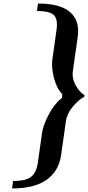

<svg xmlns="http://www.w3.org/2000/svg" viewBox="-20 -812 498 1082"><path d="M454.1 -265.6ZM194.3 -792Q320.3 -792 375.5 -743.2Q430.7 -694.3 418 -604.5L390.6 -411.1Q384.8 -369.1 407.2 -330.1Q429.7 -291 456.1 -276.4L454.1 -265.6Q423.8 -251 390.6 -211.4Q357.4 -171.9 351.6 -129.9L324.2 62.5Q311.5 152.3 242.7 201.2Q173.8 250 47.9 250L53.7 208Q127 208 156.2 183.6Q185.5 159.2 193.4 104.5L216.8 -62.5Q223.6 -108.4 255.4 -168Q287.1 -227.5 329.1 -260.7L331.1 -281.2Q298.8 -314.5 283.7 -374Q268.6 -433.6 275.4 -479.5L298.8 -645.5Q306.6 -701.2 284.7 -725.6Q262.7 -750 188.5 -750ZM351.6 -129.9ZM456.1 -276.4ZM390.6 -411.1Z"/></svg>

Font: okolaks
Style: BoldItalic
Weight: 600
Width: 8
Italic angle: -8°
Version: Version 000.6.0